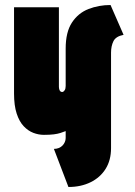

<svg xmlns="http://www.w3.org/2000/svg" viewBox="-20 -532 540 766"><path d="M473 -393 421 -512Q374 -512 333 -496Q292 -480 267 -442Q242 -404 242 -338V-189Q242 -184 241 -179.5Q240 -175 238 -172Q236 -169 233.5 -167Q231 -165 228 -165Q225 -165 222.5 -166.5Q220 -168 218.5 -170.5Q217 -173 216 -177Q215 -181 215 -185V-503H36V-159Q36 -111 46.5 -79Q57 -47 74.5 -28.5Q92 -10 113 -2Q134 6 155 6Q179 6 194.5 4Q210 2 221 -1.5Q232 -5 242 -9V19Q242 27 238.5 35Q235 43 229 49Q223 55 214.5 58.5Q206 62 195 62L253 214Q303 214 341.5 195Q380 176 401.5 141.5Q423 107 423 59V-322Q423 -348 432.5 -367.5Q442 -387 473 -393Z"/></svg>

Font: Advent Pro Black
Style: Regular
Weight: 900
Version: Version 3.000